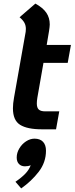

<svg xmlns="http://www.w3.org/2000/svg" viewBox="-20 -720 415 1069"><path d="M188 -176Q185 -158 185 -144Q185 -120 196 -110Q207 -100 232 -100H310L292 0H214Q132 0 92 -25Q52 -50 52 -117Q52 -143 58 -176L123 -543Q124 -549 124 -559Q124 -578 116 -593Q108 -608 89 -624L177 -700Q219 -677 238 -649Q257 -621 257 -584Q257 -573 253 -547L240 -470H375L357 -370H222ZM236 119Q236 184 195.5 236.5Q155 289 98 329L66 292Q100 269 121 247Q142 225 151 200Q137 206 119 206Q98 206 85.5 193Q73 180 73 157Q73 131 87.5 106.5Q102 82 125 67Q148 52 172 52Q203 52 219.5 69.5Q236 87 236 119Z"/></svg>

Font: KoHo
Style: Bold Italic
Weight: 700
Italic angle: -10°
Version: Version 1.000; ttfautohint (v1.6)